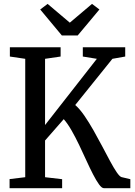

<svg xmlns="http://www.w3.org/2000/svg" viewBox="-20 -992 710 1012"><path d="M30.5 0V-48L113 -58V-682L32 -694V-743H299.5V-694L217.5 -682V-333L490.5 -682L416.5 -694V-743H640V-694L572.5 -682L376.5 -438.5Q400.5 -417.5 424.8 -382.2Q449 -347 472.8 -305Q496.5 -263 518.8 -220.8Q541 -178.5 560.2 -142.8Q579.5 -107 595 -84.2Q610.5 -61.5 620.5 -58.5L667 -47.5V0H528Q516.5 0 502 -20Q487.5 -40 470.5 -73Q453.5 -106 435.2 -146.2Q417 -186.5 397.2 -227.8Q377.5 -269 357 -304.8Q336.5 -340.5 316 -364L217.5 -251.5V-58L307.5 -47.5V0ZM306 -805 192 -942 231 -971.5 348 -872.5 465 -971.5 504 -942 389.5 -805Z"/></svg>

Font: Merriweather 24pt SemiCondensed
Style: Regular
Weight: 400
Width: 4
Designer: Eben Sorkin
Foundry: Eben Sorkin
Version: Version 2.100